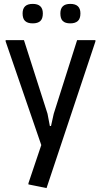

<svg xmlns="http://www.w3.org/2000/svg" viewBox="-20 -746 519 986"><path d="M126 201V195L192 -1L9 -533V-540H103L224 -162L236 -99H242L256 -162L376 -540H470V-533L219 220ZM148 -626Q122 -626 109 -638Q96 -650 96 -677Q96 -726 148 -726Q200 -726 200 -677Q200 -650 187 -638Q174 -626 148 -626ZM341 -626Q315 -626 302.5 -638Q290 -650 290 -677Q290 -726 341 -726Q393 -726 393 -677Q393 -650 379.5 -638Q366 -626 341 -626Z"/></svg>

Font: Encode Sans Compressed
Style: Medium
Weight: 500
Designer: Pablo Impallari, Andres Torresi
Foundry: Pablo Impallari, Andres Torresi
Version: Version 1.000; ttfautohint (v1.00) -l 8 -r 50 -G 200 -x 14 -